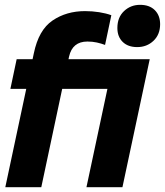

<svg xmlns="http://www.w3.org/2000/svg" viewBox="-20 -775 683 795"><path d="M2 0 120 -554Q140 -651 197.5 -690Q255 -729 332 -729Q362 -729 390.5 -724.5Q419 -720 441 -712L415 -589Q399 -595 381 -599Q363 -603 342 -603Q280 -603 266 -541L151 0ZM23 -407 49 -530H477L451 -407ZM338 0 451 -530H600L487 0ZM548 -580Q510 -580 488 -601.5Q466 -623 466 -659Q466 -703 493.5 -729Q521 -755 560 -755Q599 -755 621 -733Q643 -711 643 -675Q643 -632 615.5 -606Q588 -580 548 -580Z"/></svg>

Font: Radio Canada Big
Style: Bold Italic
Weight: 700
Italic angle: -12°
Designer: Étienne Aubert Bonn
Foundry: Coppers and Brasses
Version: Version 1.001